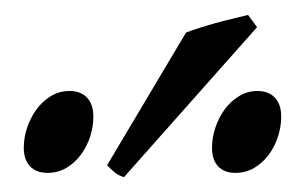

<svg xmlns="http://www.w3.org/2000/svg" viewBox="-20 -758 416 260"><path d="M360.8 -600.1Q360.8 -586.4 356.4 -573Q352.1 -559.6 344 -548.6Q335.9 -537.6 324.5 -530.8Q313 -523.9 298.8 -523.9Q283.7 -523.9 275.4 -532.7Q267.1 -541.5 267.1 -558.1Q267.1 -571.3 271.5 -584.7Q275.9 -598.1 283.9 -609.4Q292 -620.6 303.5 -627.7Q314.9 -634.8 328.6 -634.8Q343.8 -634.8 352.3 -625.7Q360.8 -616.7 360.8 -600.1ZM106.4 -600.1Q106.4 -586.4 102.1 -573Q97.7 -559.6 89.6 -548.6Q81.5 -537.6 70.1 -530.8Q58.6 -523.9 44.4 -523.9Q29.3 -523.9 20.8 -532.7Q12.2 -541.5 12.2 -558.1Q12.2 -571.3 16.6 -584.7Q21 -598.1 29.1 -609.4Q37.1 -620.6 48.6 -627.7Q60.1 -634.8 74.2 -634.8Q89.4 -634.8 97.9 -625.7Q106.4 -616.7 106.4 -600.1ZM147.9 -518.1Q140.6 -520.5 136.7 -523.4Q132.8 -526.4 125 -534.2L231.9 -713.9Q239.3 -716.8 250 -720.2Q260.7 -723.6 272.2 -726.8Q283.7 -730 295.2 -732.7Q306.6 -735.4 315.9 -737.8L328.1 -721.2Z"/></svg>

Font: Akkhara
Style: Italic
Weight: 400
Italic angle: -7°
Designer: J. Victor Gaultney
Version: Version 1.00 June 13, 2006, initial release